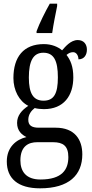

<svg xmlns="http://www.w3.org/2000/svg" viewBox="-20 -786 502 1045"><path d="M179 -616V-606H264C271 -655 282 -708 291 -753V-766H251C227 -724 194 -658 179 -616ZM198 239C355 239 428 167 428 54C428 -26 387 -91 283 -91H191C152 -91 134 -104 134 -134C134 -164 152 -185 169 -198C181 -194 205 -192 219 -192C327 -192 379 -265 379 -365C379 -425 363 -460 342 -487C353 -496 363 -502 378 -502C396 -502 407 -483 407 -463C439 -463 453 -488 453 -516C453 -544 437 -568 403 -568C364 -568 334 -530 318 -512C296 -531 261 -546 219 -546C108 -546 53 -476 53 -361C53 -295 84 -235 134 -210C98 -186 73 -157 73 -117C73 -74 99 -52 124 -40C68 -27 17 15 17 93C17 185 77 239 198 239ZM217 -238C161 -238 137 -278 137 -364C137 -454 161 -499 216 -499C273 -499 295 -456 295 -365C295 -277 274 -238 217 -238ZM200 191C121 191 91 146 91 87C91 8 137 -12 182 -12H269C323 -12 352 8 352 69C352 137 318 191 200 191Z"/></svg>

Font: Noto Serif Bengali Condensed
Style: Regular
Weight: 400
Width: 3
Designer: Juan Bruce, Universal Thirst, Indian Type Foundry and the Monotype Design Team.
Foundry: Monotype Imaging Inc.
Version: Version 2.003